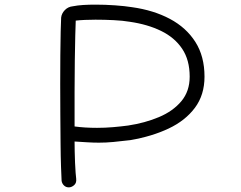

<svg xmlns="http://www.w3.org/2000/svg" viewBox="-20 -719 1040 829"><path d="M277 90Q265 90 256.5 82Q248 74 246 62Q245 44 243.5 1.5Q242 -41 241.5 -99.5Q241 -158 240.5 -224.5Q240 -291 240 -356Q240 -422 240.5 -481Q241 -540 242 -583Q243 -626 244 -643Q246 -661 260 -675.5Q274 -690 295 -692Q315 -696 339.5 -697.5Q364 -699 392 -699Q434 -699 476.5 -696Q519 -693 550 -688Q643 -675 713.5 -637.5Q784 -600 823.5 -538Q863 -476 863 -388Q863 -309 821.5 -253.5Q780 -198 708 -164Q636 -130 543 -114Q501 -109 469.5 -106Q438 -103 407 -103Q384 -103 359 -104.5Q334 -106 302 -108Q302 -91 302.5 -66.5Q303 -42 304 -17Q305 8 306.5 27Q308 46 309 53Q311 71 300 80.5Q289 90 277 90ZM302 -173Q346 -167 399 -167Q434 -167 468.5 -170Q503 -173 533 -177Q606 -188 666.5 -213.5Q727 -239 763 -282Q799 -325 799 -388Q799 -460 766.5 -508.5Q734 -557 675.5 -585.5Q617 -614 540 -625Q511 -630 471 -632Q431 -634 392 -634Q369 -634 346.5 -633Q324 -632 307 -630Q306 -611 305 -566Q304 -521 303 -458.5Q302 -396 302 -323Q302 -250 302 -173Z"/></svg>

Font: Hachi Maru Pop
Style: Regular
Weight: 400
Designer: Nontynet
Foundry: Nontynet
Version: Version 1.300